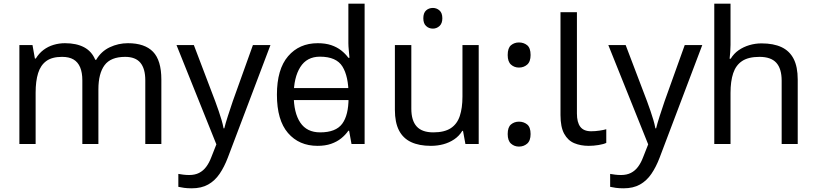

<svg xmlns="http://www.w3.org/2000/svg" viewBox="-20 -780 4422 1040"><path d="M673 -546Q764 -546 809 -499.5Q854 -453 854 -349V0H767V-345Q767 -408 740.5 -440Q714 -472 658 -472Q580 -472 546.5 -427Q513 -382 513 -296V0H426V-345Q426 -387 414 -415.5Q402 -444 378 -458Q354 -472 316 -472Q262 -472 231 -449.5Q200 -427 186.5 -384Q173 -341 173 -278V0H85V-536H156L169 -463H174Q191 -491 215.5 -509.5Q240 -528 270 -537Q300 -546 332 -546Q394 -546 435.5 -524Q477 -502 496 -456H501Q528 -502 574.5 -524Q621 -546 673 -546Z M936 -536H1030L1146 -231Q1156 -204 1164.5 -179Q1173 -154 1180 -130.5Q1187 -107 1191 -85H1195Q1201 -110 1214 -150.5Q1227 -191 1241 -232L1350 -536H1445L1214 74Q1195 124 1169.5 161.5Q1144 199 1107.5 219.5Q1071 240 1019 240Q995 240 977 237.5Q959 235 946 232V162Q957 164 972.5 166Q988 168 1005 168Q1036 168 1058.5 156.5Q1081 145 1097 123.5Q1113 102 1124 73L1152 2Z M1529 -238V-303H1905V-238ZM1700 10Q1600 10 1540 -59.5Q1480 -129 1480 -267Q1480 -405 1540.5 -475.5Q1601 -546 1701 -546Q1743 -546 1774 -535.5Q1805 -525 1828 -507Q1851 -489 1867 -467H1873Q1872 -480 1869.5 -505.5Q1867 -531 1867 -546V-760H1955V0H1884L1871 -72H1867Q1851 -49 1828 -30.5Q1805 -12 1773.5 -1Q1742 10 1700 10ZM1714 -63Q1799 -63 1833.5 -109.5Q1868 -156 1868 -250V-266Q1868 -366 1835 -419.5Q1802 -473 1713 -473Q1642 -473 1606.5 -416.5Q1571 -360 1571 -265Q1571 -169 1606.5 -116Q1642 -63 1714 -63Z M2325 -737Q2345 -737 2360.5 -723.5Q2376 -710 2376 -681Q2376 -653 2360.5 -639Q2345 -625 2325 -625Q2303 -625 2288 -639Q2273 -653 2273 -681Q2273 -710 2288 -723.5Q2303 -737 2325 -737ZM2573 -536V0H2501L2488 -71H2484Q2467 -43 2440 -25Q2413 -7 2381 1.5Q2349 10 2314 10Q2250 10 2206.5 -10.5Q2163 -31 2141 -74Q2119 -117 2119 -185V-536H2208V-191Q2208 -127 2237 -95Q2266 -63 2327 -63Q2387 -63 2421.5 -85.5Q2456 -108 2470.5 -151.5Q2485 -195 2485 -257V-536Z M2730 -54Q2730 -91 2748 -106Q2766 -121 2791 -121Q2817 -121 2835.5 -106Q2854 -91 2854 -54Q2854 -18 2835.5 -2Q2817 14 2791 14Q2766 14 2748 -2Q2730 -18 2730 -54ZM2730 -482Q2730 -520 2748 -535Q2766 -550 2791 -550Q2817 -550 2835.5 -535Q2854 -520 2854 -482Q2854 -446 2835.5 -430Q2817 -414 2791 -414Q2766 -414 2748 -430Q2730 -446 2730 -482Z M3169 10Q3125 10 3090.5 -4.5Q3056 -19 3036 -55.5Q3016 -92 3016 -157V-714H3105V-165Q3105 -117 3123.5 -93Q3142 -69 3182 -69Q3204 -69 3227.5 -72.5Q3251 -76 3264 -80V-6Q3250 1 3222.5 5.5Q3195 10 3169 10Z M3275 -536H3369L3485 -231Q3495 -204 3503.5 -179Q3512 -154 3519 -130.5Q3526 -107 3530 -85H3534Q3540 -110 3553 -150.5Q3566 -191 3580 -232L3689 -536H3784L3553 74Q3534 124 3508.5 161.5Q3483 199 3446.5 219.5Q3410 240 3358 240Q3334 240 3316 237.5Q3298 235 3285 232V162Q3296 164 3311.5 166Q3327 168 3344 168Q3375 168 3397.5 156.5Q3420 145 3436 123.5Q3452 102 3463 73L3491 2Z M3937 -537Q3937 -518 3935.5 -498Q3934 -478 3932 -462H3938Q3955 -490 3981 -508Q4007 -526 4039 -535.5Q4071 -545 4105 -545Q4170 -545 4213.5 -524.5Q4257 -504 4279 -461Q4301 -418 4301 -349V0H4214V-343Q4214 -408 4185 -440Q4156 -472 4094 -472Q4034 -472 4000 -449.5Q3966 -427 3951.5 -383.5Q3937 -340 3937 -277V0H3849V-760H3937Z"/></svg>

Font: hexuguzrati05
Style: Book
Weight: 400
Designer: Jelle Bosma - Monotype Design Team, Universal Thirst
Foundry: Monotype Imaging Inc.
Version: Version 2.106